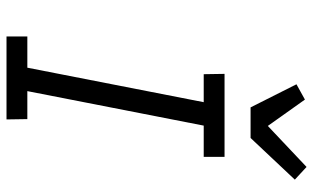

<svg xmlns="http://www.w3.org/2000/svg" viewBox="-206 -756 962 590"><g transform="rotate(90 275.0 -461.0)"><path d="M347 0H92V-64H188L294 -606H208L207 -670H462V-606H366L260 -64H346ZM310 -750 239 -891 286 -917 367 -803 493 -922 532 -886 404 -750Z"/></g></svg>

Font: Lode
Style: Italic
Weight: 400
Italic angle: -11°
Monospace: yes
Designer: Belleve Invis
Foundry: Belleve Invis
Version: Version 29.2.0; ttfautohint (v1.8.3)